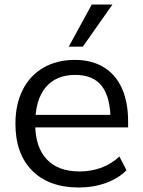

<svg xmlns="http://www.w3.org/2000/svg" viewBox="-20 -810 627 839"><path d="M47.4 -269.5Q47.4 -354.2 79.2 -417.3Q111.1 -480.3 169.9 -514.3Q228.8 -548.3 307.4 -548.3Q380 -548.3 432.6 -516.7Q485.1 -485.1 512.5 -424.5Q539.8 -363.9 539.8 -279.3V-253.4H115.1V-308.1H481.7L463.4 -281.1Q463 -384.3 425.4 -433.5Q387.8 -482.7 309 -482.7Q224.2 -482.7 179 -427.7Q133.8 -372.7 133.8 -268.9Q133.8 -168 183.7 -114.4Q233.5 -60.8 327.9 -60.8Q379 -60.8 423.1 -77.3Q467.2 -93.9 501.7 -126.1L532.6 -66.3Q498.4 -30.8 443.5 -10.7Q388.7 9.3 324.5 9.3Q194 9.3 120.7 -64.3Q47.4 -137.9 47.4 -269.5ZM380.9 -790.2H471.4L341.8 -606H280.4Z"/></svg>

Font: Min Sans VF VF
Style: Regular
Weight: 400
Designer: Jinseong-Kim, NotoSansCJK, Nunito
Foundry: Jinseong-Kim
Version: Version 1.420;Glyphs 3.1.2 (3151)